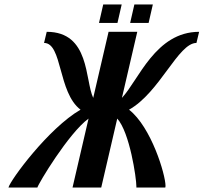

<svg xmlns="http://www.w3.org/2000/svg" viewBox="-20 -843 915 863"><path d="M584 -823 565 -740H648L667 -823ZM444 -823 425 -740H508L527 -823ZM528 -403 597 -700H468L399 -403C361 -483 385 -700 190 -700L178 -650C261 -650 240 -427 342 -350C198 -267 26 -33 18 0H148C152 -17 288 -244 378 -310L306 0H435L507 -310C563 -248 593 -43 593 -5V0H723C723 -2 724 -4 724 -7C724 -58 660 -272 560 -350C698 -427 781 -650 863 -650L875 -700C679 -700 603 -483 528 -403Z"/></svg>

Font: Pfennig
Style: BoldItalic
Weight: 700
Italic angle: -13°
Version: Version 20100423